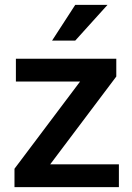

<svg xmlns="http://www.w3.org/2000/svg" viewBox="-20 -770 543 790"><path d="M186.5 -93.8 458.5 -455.1V-528.3H45.4V-434.6H309.6L39.6 -75.7V0H469.2V-93.8ZM289.6 -603 422.4 -750H289.6L194.3 -603Z"/></svg>

Font: Vazirmatn Medium
Style: Regular
Weight: 500
Designer: Saber Rastikerdar
Foundry: Saber Rastikerdar
Version: Version 33.003